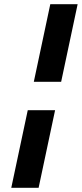

<svg xmlns="http://www.w3.org/2000/svg" viewBox="-20 -795 392 920"><path d="M221 -775 142 -403H273L352 -775ZM34 105H165L244 -267H113Z"/></svg>

Font: LT Wave Black
Style: Italic
Weight: 900
Designer: Daniel Lyons
Version: Version 2.5 (Glyphs App)